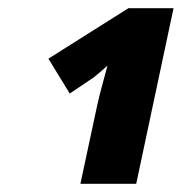

<svg xmlns="http://www.w3.org/2000/svg" viewBox="-20 -863 443 468"><path d="M176 -415 216 -602Q223 -634 230.5 -660.5Q238 -687 242 -703Q233 -695 222.5 -686Q212 -677 208 -674L150 -635L98 -720L293 -843H403L312 -415Z"/></svg>

Font: Noto Sans Disp ExtBd
Style: Italic
Weight: 800
Italic angle: -12°
Designer: Monotype Design Team
Foundry: Monotype Imaging Inc.
Version: Version 2.000;GOOG;noto-source:20170915:90ef993387c0